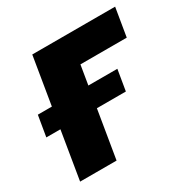

<svg xmlns="http://www.w3.org/2000/svg" viewBox="-148 -658 762 775"><g transform="rotate(-30 233.0 -270.5)"><path d="M485.8 -541 463.9 -409.2H248L180.2 0H10.3L99.6 -541ZM-18.6 -222.7 -2.4 -319.3H368.2L352.1 -222.7Z"/></g></svg>

Font: Inter 17pt ExtraBold
Style: Italic
Weight: 800
Italic angle: -9.3988°
Version: Version 4.001;git-66647c0bb